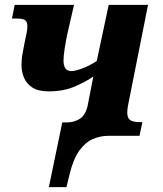

<svg xmlns="http://www.w3.org/2000/svg" viewBox="-20 -556 667 786"><path d="M180 210 235 -55H256Q283 -55 306.5 -69.5Q330 -84 339 -124L362 -243Q338 -225 290 -203.5Q242 -182 180 -182Q136 -182 112 -198Q88 -214 78 -238.5Q68 -263 68 -289Q68 -315 72.5 -337.5Q77 -360 81 -383Q86 -407 89 -421Q92 -435 92 -449Q92 -466 83.5 -473Q75 -480 50 -480H29L40 -536H283L255 -414Q250 -390 245 -359Q240 -328 240 -308Q240 -289 247 -277Q254 -265 273 -265Q287 -265 316 -275.5Q345 -286 376 -306L425 -536H586L504 -124Q501 -107 501 -95Q501 -73 513 -64.5Q525 -56 553 -56H563L551 0H424Q391 0 360.5 13Q330 26 305.5 59.5Q281 93 266 153L252 210Z"/></svg>

Font: Noto Serif SemiCondensed ExtraBold
Style: Italic
Weight: 800
Width: 4
Italic angle: -12°
Designer: Monotype Design Team
Foundry: Monotype Imaging Inc.
Version: Version 2.014; ttfautohint (v1.8.4.7-5d5b)